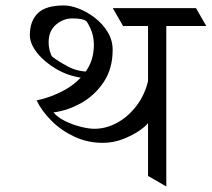

<svg xmlns="http://www.w3.org/2000/svg" viewBox="-20 -674 766 694"><path d="M516.6 -386.7V-231.4Q509.8 -220.2 484.9 -202.6Q460 -185.1 424.8 -171.4Q389.6 -157.7 351.1 -157.7Q296.9 -157.7 249.5 -179.7Q202.1 -201.7 166.7 -236.8Q131.3 -272 112.3 -311Q163.6 -321.8 210.9 -347.2Q258.3 -372.6 288.8 -413.8Q319.3 -455.1 319.3 -512.2Q319.3 -543.9 307.6 -569.6Q295.9 -595.2 290.5 -598.6Q285.2 -602.5 273.2 -605Q261.2 -607.4 241.2 -607.4Q208.5 -607.4 182.1 -584.7Q155.8 -562 155.8 -521.5Q155.8 -504.9 160.4 -488.5Q165 -472.2 169.4 -468.8Q188 -454.1 223.6 -434.6Q259.3 -415 301.8 -415L273.9 -393.1Q225.6 -399.9 183.1 -424.8Q140.6 -449.7 114.3 -482.9Q87.9 -516.1 87.9 -546.9Q87.9 -597.7 116.5 -626Q145 -654.3 211.4 -654.3Q235.4 -654.3 265.4 -642.6Q295.4 -630.9 323.2 -609.4Q351.1 -587.9 369.1 -558.3Q387.2 -528.8 387.2 -493.7Q387.2 -427.2 356 -379.2Q324.7 -331.1 275.9 -303Q227.1 -274.9 173.3 -267.6Q188.5 -249.5 215.6 -236.3Q242.7 -223.1 271.7 -215.8Q300.8 -208.5 321.3 -208.5Q363.8 -208.5 403.8 -230.5Q443.8 -252.4 474.1 -292.5Q504.4 -332.5 516.6 -386.7ZM578.1 -644.5 615.2 -580.1H424.8L387.7 -644.5ZM688.5 -644.5 725.6 -580.1H531.2L494.1 -644.5ZM515.1 -38.1V-644.5H581.1V0Z"/></svg>

Font: Annapurna SIL
Style: Regular
Weight: 400
Designer: Peter Martin, Annie Olsen
Foundry: SIL International
Version: Version 2.000